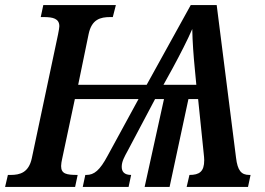

<svg xmlns="http://www.w3.org/2000/svg" viewBox="-40 -734 1041 754"><path d="M-20 0H255L265 -47C221 -47 200 -51 200 -82C200 -89 202 -102 204 -110L254 -345H504L383 -123C352 -65 330 -47 299 -47H295L285 0H465L475 -47C448 -47 438 -60 438 -79C438 -100 449 -119 461 -141L569 -345H604L528 0H626L700 -345H738L760 -131C761 -122 762 -112 762 -105C762 -60 743 -47 704 -47L693 0H934L944 -47H939C907 -47 893 -65 887 -114L811 -714H709L536 -401H267L308 -600C320 -658 354 -667 393 -667H403L415 -714H130L120 -667H132C168 -667 193 -661 193 -631C193 -625 191 -615 188 -599L85 -113C73 -56 38 -47 2 -47H-9ZM602 -401 639 -468C667 -520 696 -576 715 -620C716 -569 720 -515 725 -464L731 -401Z"/></svg>

Font: Noto Serif Condensed SemiBold
Style: Italic
Weight: 600
Width: 3
Italic angle: -12°
Designer: Monotype Design Team
Foundry: Monotype Imaging Inc.
Version: Version 2.014